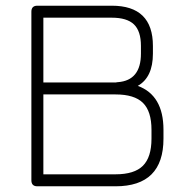

<svg xmlns="http://www.w3.org/2000/svg" viewBox="-20 -653 643 673"><path d="M111 0Q90 0 90 -21V-612Q90 -633 111 -633H372Q516 -633 516 -492V-465Q516 -382 463 -352Q553 -319 553 -198V-167Q553 0 385 0ZM385 -364H387Q389 -365 393 -365Q474 -371 474 -465V-492Q474 -544 449.5 -567.5Q425 -591 372 -591H132V-364ZM132 -42H385Q451 -42 481 -72Q511 -102 511 -167V-198Q511 -263 481 -292.5Q451 -322 385 -322H132Z"/></svg>

Font: Jura Light
Style: Regular
Weight: 300
Designer: Daniel Johnson, Alexei Vanyashin
Foundry: Daniel Johnson
Version: Version 5.103